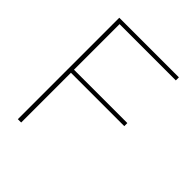

<svg xmlns="http://www.w3.org/2000/svg" viewBox="-203 -853 977 977"><g transform="rotate(45 285.5 -365.0)"><path d="M517 -730V-708H112V-380H496V-358H112V0H88V-730Z"/></g></svg>

Font: Nacelle Thin
Style: Regular
Weight: 100
Designer: Sora Sagano
Foundry: Sora Sagano
Version: Version 1.000;FEAKit 1.0